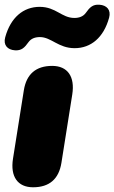

<svg xmlns="http://www.w3.org/2000/svg" viewBox="-33 -783 484 813"><path d="M107 10C176 10 216 -25 227 -93L273 -383C285 -459 253 -504 188 -504C119 -504 79 -469 68 -401L22 -111C10 -35 42 10 107 10ZM30 -570C58 -568 71 -581 88 -605C99 -620 116 -626 136 -626C184 -626 214 -579 283 -579C352 -579 406 -624 429 -708C438 -741 419 -761 388 -763C360 -765 347 -752 330 -728C319 -713 302 -707 282 -707C228 -707 204 -754 135 -754C66 -754 12 -709 -11 -625C-20 -592 -1 -572 30 -570Z"/></svg>

Font: SN Pro Black
Style: Italic
Weight: 900
Italic angle: -9°
Designer: Tobias Whetton
Foundry: Supernotes
Version: Version 1.001;Glyphs 3.2 (3249)